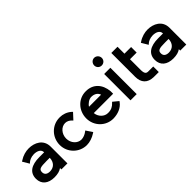

<svg xmlns="http://www.w3.org/2000/svg" viewBox="106 -1574 2448 2448"><g transform="rotate(-45 1330.0 -350.0)"><path d="M356 -210C354 -131 306 -84 235 -84C185 -84 156 -107 156 -149C156 -201 186 -210 299 -210ZM465 -302C465 -432 354 -485 251 -485C199 -485 139 -470 85 -434L71 -425L124 -336L141 -351C156 -364 192 -385 245 -386C294 -386 355 -369 355 -310H269C123 -310 42 -255 42 -145C42 -47 111 10 224 10C282 10 324 -2 356 -25V0H465Z M814 -485H806C670 -485 561 -374 561 -235C561 -97 672 11 806 11C858 11 916 -8 965 -40L980 -50L922 -136L907 -125C881 -104 839 -88 807 -88C737 -88 677 -152 677 -235C677 -317 737 -385 807 -385C842 -385 871 -368 892 -346L905 -333L980 -414L968 -426C922 -467 864 -485 814 -485Z M1170 -316C1190 -350 1237 -385 1279 -385C1304 -385 1367 -379 1388 -316ZM1423 -153 1412 -142C1382 -109 1345 -88 1292 -88H1284C1220 -88 1163 -144 1156 -216H1505V-261C1493 -396 1411 -485 1282 -485H1278C1144 -485 1040 -375 1040 -235C1040 -98 1148 11 1283 11C1366 10 1442 -20 1486 -79L1496 -93Z M1726 -641C1726 -679 1695 -711 1657 -711C1619 -711 1589 -679 1589 -641C1589 -603 1619 -573 1657 -573C1695 -573 1726 -602 1726 -641ZM1602 -475V0H1714V-475Z M1856 -600V-171C1856 -65 1911 -2 2023 0H2112V-100H2023C1989 -100 1970 -114 1968 -174V-375H2088V-475H1968V-600Z M2499 -210C2497 -131 2449 -84 2378 -84C2328 -84 2299 -107 2299 -149C2299 -201 2329 -210 2442 -210ZM2608 -302C2608 -432 2497 -485 2394 -485C2342 -485 2282 -470 2228 -434L2214 -425L2267 -336L2284 -351C2299 -364 2335 -385 2388 -386C2437 -386 2498 -369 2498 -310H2412C2266 -310 2185 -255 2185 -145C2185 -47 2254 10 2367 10C2425 10 2467 -2 2499 -25V0H2608Z"/></g></svg>

Font: Mint Spirit No2
Style: Bold
Weight: 700
Designer: HARENDAL Hirwen
Foundry: Arkandis Digital Foundry.
Version: Version 1.004;FFEdit